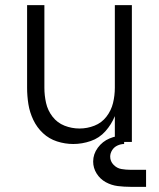

<svg xmlns="http://www.w3.org/2000/svg" viewBox="-20 -550 616 744"><path d="M264 8Q298 8 331.5 -3.5Q365 -15 388.5 -41.5Q412 -68 425 -100V0H491V-530H425V-210Q425 -180 418 -151Q411 -122 392.5 -98Q374 -74 346 -63Q318 -52 288 -52Q258 -52 230 -63Q202 -74 183.5 -98Q165 -122 158.5 -151Q152 -180 152 -210V-530H85V-210Q85 -178 90 -146.5Q95 -115 109 -85.5Q123 -56 146.5 -34Q170 -12 201 -2Q232 8 264 8ZM486 174H546V108H486Q468 108 450.5 105Q433 102 420 88.5Q407 75 407 57Q407 44 414.5 32Q422 20 435 14Q448 8 461 8V-25Q432 -25 404.5 -13.5Q377 -2 359 22.5Q341 47 341 76Q341 101 354.5 122.5Q368 144 390 156Q412 168 436.5 171Q461 174 486 174Z"/></svg>

Font: Iosevka Sparkle Light
Style: Regular
Weight: 300
Designer: Belleve Invis
Foundry: Belleve Invis
Version: Version 4.5.0; ttfautohint (v1.8.3)